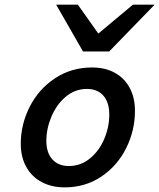

<svg xmlns="http://www.w3.org/2000/svg" viewBox="-20 -789 681 821"><path d="M374 -500.5Q429.2 -500.5 470.5 -478Q511.7 -455.6 534.4 -413.6Q557.1 -371.6 557.1 -314.9Q557.1 -231 519.5 -155.5Q481.9 -80.1 413.3 -33.9Q344.7 12.2 256.3 12.2Q201.2 12.2 158.7 -10.3Q116.2 -32.7 92.5 -75Q68.8 -117.2 68.8 -173.8Q68.8 -257.3 107.2 -332.8Q145.5 -408.2 215.3 -454.3Q285.2 -500.5 374 -500.5ZM178.2 -186.5Q178.2 -135.7 203.9 -107.4Q229.5 -79.1 274.4 -79.1Q325.2 -79.1 364.7 -111.6Q404.3 -144 425.8 -195.1Q447.3 -246.1 447.3 -298.8Q447.3 -351.1 422.1 -379.9Q397 -408.7 351.6 -408.7Q300.3 -408.7 260.7 -375Q221.2 -341.3 199.7 -289.8Q178.2 -238.3 178.2 -186.5ZM641.1 -769 446.8 -568.8H335L220.2 -769H313L400.4 -645.5L548.3 -769Z"/></svg>

Font: Lesson One Medium
Style: Italic
Weight: 500
Italic angle: -14°
Designer: But Ko, Victor Gaultney, Annie Olsen, Julie Remington, Don Collingsworth, Eric Hays, Becca Hirsbrunner
Version: Version 1.100